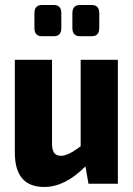

<svg xmlns="http://www.w3.org/2000/svg" viewBox="-20 -731 530 764"><path d="M195 -587H146Q117 -587 117 -620V-678Q117 -711 146 -711H195Q224 -711 224 -678V-620Q224 -587 195 -587ZM346 -587H298Q268 -587 268 -620V-678Q268 -711 298 -711H346Q375 -711 375 -678V-620Q375 -587 346 -587ZM449 -493V0H332L320 -69Q239 13 156 13Q39 13 39 -124V-493H187V-169Q186 -137 194.5 -124Q203 -111 223 -111Q251 -111 301 -149V-493Z"/></svg>

Font: exo2condensed_b
Style: Bold
Weight: 700
Width: 3
Designer: Natanael Gama
Version: Version 1.001;PS 001.001;hotconv 1.0.70;makeotf.lib2.5.58329